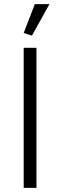

<svg xmlns="http://www.w3.org/2000/svg" viewBox="-20 -912 292 932"><path d="M157 0V-680H95V0ZM135 -739 220 -892H149L95 -752Z"/></svg>

Font: Catamaran Thin Light
Style: Regular
Weight: 300
Version: Version 2.000